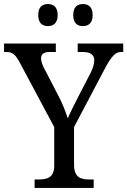

<svg xmlns="http://www.w3.org/2000/svg" viewBox="-24 -929 629 949"><path d="M386 -800C412 -800 434 -814 434 -854C434 -896 412 -909 386 -909C359 -909 338 -896 338 -854C338 -814 359 -800 386 -800ZM213 -800C239 -800 261 -814 261 -854C261 -896 239 -909 213 -909C186 -909 165 -896 165 -854C165 -814 186 -800 213 -800ZM147 0H439V-42H418C376 -42 342 -51 342 -115V-301L497 -595C529 -654 548 -672 575 -672H585V-714H360V-672H385C420 -672 442 -660 442 -631C442 -615 436 -592 424 -569L365 -455C344 -413 322 -372 311 -344C301 -375 286 -415 265 -455L196 -588C188 -602 179 -624 179 -641C179 -658 188 -672 221 -672H252V-714H-4V-672H8C39 -672 53 -658 74 -619L244 -301V-110C244 -51 209 -42 167 -42H147Z"/></svg>

Font: Noto Serif Lao SemiCondensed
Style: Regular
Weight: 400
Width: 4
Designer: Monotype Design Team
Foundry: Monotype Imaging Inc.
Version: Version 2.003